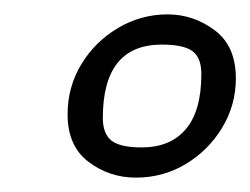

<svg xmlns="http://www.w3.org/2000/svg" viewBox="-20 -599 348 267"><path d="M169 -352Q132 -352 103 -374Q74 -396 74 -440Q74 -478 93 -509.5Q112 -541 144 -560Q176 -579 213 -579Q249 -579 278.5 -557Q308 -535 308 -490Q308 -453 289 -421.5Q270 -390 238.5 -371Q207 -352 169 -352ZM177 -394Q217 -394 238.5 -419.5Q260 -445 260 -496Q260 -519 247.5 -528Q235 -537 205 -537Q123 -537 123 -435Q123 -413 135 -403.5Q147 -394 177 -394Z"/></svg>

Font: Texturina Thin
Style: Italic
Weight: 100
Italic angle: -11°
Designer: Guillermo Torres Carreño
Foundry: Omnibus-Type
Version: Version 1.002; ttfautohint (v1.8.3)